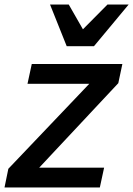

<svg xmlns="http://www.w3.org/2000/svg" viewBox="-30 -832 591 852"><path d="M7 -83 366 -460H92L111 -548H513L495 -463L144 -88H432L413 0H-10ZM192 -812H275L338 -702L447 -812H541L387 -627H266Z"/></svg>

Font: Application Medium
Style: Italic
Weight: 500
Italic angle: -12°
Designer: Wei Huang
Foundry: Wei Huang
Version: Version 0.012